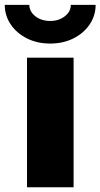

<svg xmlns="http://www.w3.org/2000/svg" viewBox="-64 -789 423 809"><path d="M49.8 0V-545.9H246.1V0ZM147.5 -605.5Q92.8 -605.5 49.6 -627.2Q6.3 -648.9 -18.8 -686Q-43.9 -723.1 -43.9 -768.6H59.6Q59.6 -740.2 85 -720.5Q110.4 -700.7 147.5 -700.7Q184.1 -700.7 209.2 -720.5Q234.4 -740.2 234.4 -768.6H338.9Q338.9 -723.1 313.7 -686Q288.6 -648.9 245.4 -627.2Q202.1 -605.5 147.5 -605.5Z"/></svg>

Font: Inter Black
Style: Regular
Weight: 900
Designer: Rasmus Andersson
Foundry: rsms
Version: Version 4.000;git-a52131595